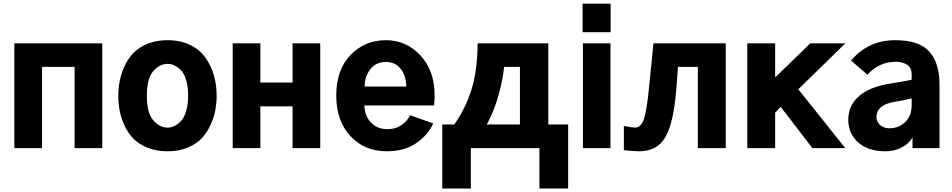

<svg xmlns="http://www.w3.org/2000/svg" viewBox="-20 -831 5342 1077"><path d="M60.5 0V-587.9H553.7V0H398.4V-456.1H215.8V0Z M803.7 -293.9Q803.7 -197.3 839.8 -156.2Q876 -115.2 919.9 -115.2Q938.5 -115.2 956.5 -123.5Q974.6 -131.8 993.2 -149.9Q1011.7 -168 1023.4 -205.6Q1035.2 -243.2 1035.2 -293.9Q1035.2 -345.7 1023.9 -382.8Q1012.7 -419.9 993.7 -438.5Q974.6 -457 956.5 -464.8Q938.5 -472.7 919.9 -472.7Q876 -472.7 839.8 -432.1Q803.7 -391.6 803.7 -293.9ZM643.6 -293.9Q643.6 -354.5 659.2 -408.7Q674.8 -462.9 706.5 -507.8Q738.3 -552.7 793.5 -579.1Q848.6 -605.5 919.9 -605.5Q991.2 -605.5 1045.9 -579.1Q1100.6 -552.7 1132.3 -507.8Q1164.1 -462.9 1179.7 -408.7Q1195.3 -354.5 1195.3 -293.9Q1195.3 -254.9 1188.5 -216.3Q1181.6 -177.7 1162.6 -134.3Q1143.6 -90.8 1114.3 -58.1Q1085 -25.4 1034.7 -3.9Q984.4 17.6 919.9 17.6Q856.4 17.6 806.6 -2.9Q756.8 -23.4 726.6 -55.2Q696.3 -86.9 677.2 -129.4Q658.2 -171.9 650.9 -211.9Q643.6 -252 643.6 -293.9Z M1285.2 0V-587.9H1440.4V-368.2H1621.1V-587.9H1776.4V0H1621.1V-234.4H1440.4V0Z M1866.2 -295.9Q1866.2 -439.5 1946.3 -522.5Q2026.4 -605.5 2144.5 -605.5Q2258.8 -605.5 2338.4 -520Q2418 -434.6 2418 -295.9Q2418 -267.6 2415 -239.3H2024.4Q2024.4 -183.6 2059.6 -145Q2094.7 -106.4 2154.3 -106.4Q2198.2 -106.4 2231 -128.4Q2263.7 -150.4 2280.3 -184.6L2410.2 -138.7Q2380.9 -73.2 2314.5 -27.8Q2248 17.6 2149.4 17.6Q2025.4 17.6 1945.8 -67.4Q1866.2 -152.3 1866.2 -295.9ZM2025.4 -345.7H2258.8Q2258.8 -402.3 2229 -442.9Q2199.2 -483.4 2144.5 -483.4Q2088.9 -483.4 2057.1 -442.4Q2025.4 -401.4 2025.4 -345.7Z M2460.9 -132.8H2528.3Q2591.8 -222.7 2625 -329.6Q2658.2 -436.5 2659.2 -587.9H3055.7V-132.8H3167V226.6H3005.9V0H2621.1V226.6H2460.9ZM2710.9 -132.8H2896.5V-456.1H2807.6Q2801.8 -391.6 2778.3 -303.7Q2754.9 -215.8 2710.9 -132.8Z M3248 -650.4V-810.5H3405.3V-650.4ZM3250 0V-587.9H3404.3V0Z M3479.5 -124Q3530.3 -115.2 3542 -115.2Q3576.2 -115.2 3592.3 -164.6Q3608.4 -213.9 3620.1 -335L3645.5 -587.9H4050.8V0H3894.5V-456.1H3783.2L3772.5 -316.4Q3756.8 -137.7 3711.4 -60.1Q3666 17.6 3563.5 17.6Q3547.9 17.6 3479.5 11.7Z M4171.9 0V-587.9H4328.1V-396.5L4525.4 -587.9H4721.7L4458 -330.1L4721.7 0H4537.1L4359.4 -231.4L4328.1 -199.2V0Z M4896.5 -173.8Q4896.5 -147.5 4917 -129.4Q4937.5 -111.3 4969.7 -111.3Q5021.5 -111.3 5057.6 -146.5Q5093.8 -181.6 5093.8 -240.2V-279.3Q5037.1 -265.6 5003.9 -260.7Q4896.5 -245.1 4896.5 -173.8ZM4738.3 -160.2Q4738.3 -240.2 4799.8 -293Q4861.3 -345.7 4980.5 -363.3Q5078.1 -378.9 5093.8 -383.8V-414.1Q5093.8 -450.2 5068.8 -467.3Q5043.9 -484.4 5003.9 -484.4Q4912.1 -484.4 4845.7 -412.1L4753.9 -491.2Q4849.6 -605.5 5002 -605.5Q5136.7 -605.5 5193.4 -541Q5250 -476.6 5250 -358.4V0H5098.6V-60.5Q5081.1 -27.3 5040 -4.9Q4999 17.6 4946.3 17.6Q4850.6 17.6 4794.4 -31.7Q4738.3 -81.1 4738.3 -160.2Z"/></svg>

Font: Gothic A1 Black
Style: Regular
Weight: 900
Version: Version 2.50